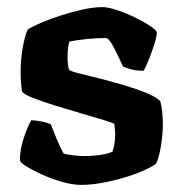

<svg xmlns="http://www.w3.org/2000/svg" viewBox="-20 -520 520 540"><path d="M209 0Q184 0 154.5 -8.5Q125 -17 98.5 -29Q72 -41 54.5 -52Q37 -63 36 -69Q36 -99 46.5 -131Q57 -163 68 -182Q86 -181 101 -177.5Q116 -174 123 -170Q129 -154 139 -130Q149 -106 159 -88Q169 -85 187.5 -83Q206 -81 218 -81Q235 -81 256.5 -83.5Q278 -86 296 -93Q299 -99 301.5 -113Q304 -127 304 -142Q304 -149 303 -157.5Q302 -166 302 -171Q299 -174 273 -182Q247 -190 210.5 -200.5Q174 -211 137 -222.5Q100 -234 73 -244.5Q46 -255 42 -263Q40 -273 39 -288.5Q38 -304 38 -318Q38 -350 43.5 -383.5Q49 -417 58 -437Q70 -445 94.5 -455.5Q119 -466 149.5 -476Q180 -486 211.5 -493Q243 -500 268 -500Q284 -500 309.5 -491.5Q335 -483 360.5 -470.5Q386 -458 403 -446.5Q420 -435 421 -429Q421 -418 414.5 -397Q408 -376 399.5 -354.5Q391 -333 384 -321Q362 -321 347 -325.5Q332 -330 326 -333Q311 -366 298.5 -389.5Q286 -413 278 -413Q250 -413 222 -410Q194 -407 175 -403Q172 -392 171 -380.5Q170 -369 170 -360Q170 -338 174 -324Q177 -320 201 -314Q225 -308 259 -299.5Q293 -291 328.5 -280.5Q364 -270 392 -258.5Q420 -247 431 -235Q434 -225 436 -207Q438 -189 438 -173Q438 -140 432 -105.5Q426 -71 418 -59Q406 -50 382 -39.5Q358 -29 327.5 -20Q297 -11 266 -5.5Q235 0 209 0Z"/></svg>

Font: Texturina
Style: Bold
Weight: 700
Designer: Guillermo Torres Carreño
Foundry: Omnibus-Type
Version: Version 1.002; ttfautohint (v1.8.3)